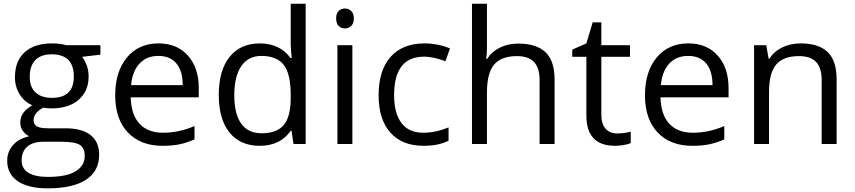

<svg xmlns="http://www.w3.org/2000/svg" viewBox="-20 -780 4632 1040"><path d="M523.9 -535.2V-483.9L424.8 -472.2Q438.5 -455.1 449.2 -427.5Q460 -399.9 460 -365.2Q460 -286.6 406.2 -239.7Q352.5 -192.9 258.8 -192.9Q234.9 -192.9 213.9 -196.8Q162.1 -169.4 162.1 -127.9Q162.1 -106 180.2 -95.5Q198.2 -85 242.2 -85H336.9Q423.8 -85 470.5 -48.3Q517.1 -11.7 517.1 58.1Q517.1 147 445.8 193.6Q374.5 240.2 237.8 240.2Q132.8 240.2 75.9 201.2Q19 162.1 19 90.8Q19 42 50.3 6.3Q81.5 -29.3 138.2 -42Q117.7 -51.3 103.8 -70.8Q89.8 -90.3 89.8 -116.2Q89.8 -145.5 105.5 -167.5Q121.1 -189.5 154.8 -210Q113.3 -227.1 87.2 -268.1Q61 -309.1 61 -361.8Q61 -449.7 113.8 -497.3Q166.5 -544.9 263.2 -544.9Q305.2 -544.9 338.9 -535.2ZM97.2 89.8Q97.2 133.3 133.8 155.8Q170.4 178.2 238.8 178.2Q340.8 178.2 389.9 147.7Q439 117.2 439 64.9Q439 21.5 412.1 4.6Q385.3 -12.2 311 -12.2H213.9Q158.7 -12.2 127.9 14.2Q97.2 40.5 97.2 89.8ZM141.1 -363.8Q141.1 -307.6 172.9 -278.8Q204.6 -250 261.2 -250Q379.9 -250 379.9 -365.2Q379.9 -485.8 259.8 -485.8Q202.6 -485.8 171.9 -455.1Q141.1 -424.3 141.1 -363.8Z M859.9 9.8Q741.2 9.8 672.6 -62.5Q604 -134.8 604 -263.2Q604 -392.6 667.7 -468.8Q731.4 -544.9 838.9 -544.9Q939.5 -544.9 998 -478.8Q1056.6 -412.6 1056.6 -304.2V-252.9H688Q690.4 -158.7 735.6 -109.9Q780.8 -61 862.8 -61Q949.2 -61 1033.7 -97.2V-24.9Q990.7 -6.3 952.4 1.7Q914.1 9.8 859.9 9.8ZM837.9 -477.1Q773.4 -477.1 735.1 -435.1Q696.8 -393.1 689.9 -318.8H969.7Q969.7 -395.5 935.5 -436.3Q901.4 -477.1 837.9 -477.1Z M1559.1 -71.8H1554.7Q1498.5 9.8 1386.7 9.8Q1281.7 9.8 1223.4 -62Q1165 -133.8 1165 -266.1Q1165 -398.4 1223.6 -471.7Q1282.2 -544.9 1386.7 -544.9Q1495.6 -544.9 1553.7 -465.8H1560.1L1556.6 -504.4L1554.7 -542V-759.8H1635.7V0H1569.8ZM1397 -58.1Q1480 -58.1 1517.3 -103.3Q1554.7 -148.4 1554.7 -249V-266.1Q1554.7 -379.9 1516.8 -428.5Q1479 -477.1 1396 -477.1Q1324.7 -477.1 1286.9 -421.6Q1249 -366.2 1249 -265.1Q1249 -162.6 1286.6 -110.4Q1324.2 -58.1 1397 -58.1Z M1888.7 0H1807.6V-535.2H1888.7ZM1800.8 -680.2Q1800.8 -708 1814.5 -720.9Q1828.1 -733.9 1848.6 -733.9Q1868.2 -733.9 1882.3 -720.7Q1896.5 -707.5 1896.5 -680.2Q1896.5 -652.8 1882.3 -639.4Q1868.2 -626 1848.6 -626Q1828.1 -626 1814.5 -639.4Q1800.8 -652.8 1800.8 -680.2Z M2274.4 9.8Q2158.2 9.8 2094.5 -61.8Q2030.8 -133.3 2030.8 -264.2Q2030.8 -398.4 2095.5 -471.7Q2160.2 -544.9 2279.8 -544.9Q2318.4 -544.9 2356.9 -536.6Q2395.5 -528.3 2417.5 -517.1L2392.6 -448.2Q2365.7 -459 2334 -466.1Q2302.2 -473.1 2277.8 -473.1Q2114.7 -473.1 2114.7 -265.1Q2114.7 -166.5 2154.5 -113.8Q2194.3 -61 2272.5 -61Q2339.4 -61 2409.7 -89.8V-18.1Q2356 9.8 2274.4 9.8Z M2902.8 0V-346.2Q2902.8 -411.6 2873 -443.8Q2843.3 -476.1 2779.8 -476.1Q2695.3 -476.1 2656.5 -430.2Q2617.7 -384.3 2617.7 -279.8V0H2536.6V-759.8H2617.7V-529.8Q2617.7 -488.3 2613.8 -460.9H2618.7Q2642.6 -499.5 2686.8 -521.7Q2731 -543.9 2787.6 -543.9Q2885.7 -543.9 2934.8 -497.3Q2983.9 -450.7 2983.9 -349.1V0Z M3323.2 -57.1Q3344.7 -57.1 3364.7 -60.3Q3384.8 -63.5 3396.5 -66.9V-4.9Q3383.3 1.5 3357.7 5.6Q3332 9.8 3311.5 9.8Q3156.2 9.8 3156.2 -153.8V-472.2H3079.6V-511.2L3156.2 -544.9L3190.4 -659.2H3237.3V-535.2H3392.6V-472.2H3237.3V-157.2Q3237.3 -108.9 3260.3 -83Q3283.2 -57.1 3323.2 -57.1Z M3729.5 9.8Q3610.8 9.8 3542.2 -62.5Q3473.6 -134.8 3473.6 -263.2Q3473.6 -392.6 3537.4 -468.8Q3601.1 -544.9 3708.5 -544.9Q3809.1 -544.9 3867.7 -478.8Q3926.3 -412.6 3926.3 -304.2V-252.9H3557.6Q3560.1 -158.7 3605.2 -109.9Q3650.4 -61 3732.4 -61Q3818.8 -61 3903.3 -97.2V-24.9Q3860.4 -6.3 3822 1.7Q3783.7 9.8 3729.5 9.8ZM3707.5 -477.1Q3643.1 -477.1 3604.7 -435.1Q3566.4 -393.1 3559.6 -318.8H3839.4Q3839.4 -395.5 3805.2 -436.3Q3771 -477.1 3707.5 -477.1Z M4430.7 0V-346.2Q4430.7 -411.6 4400.9 -443.8Q4371.1 -476.1 4307.6 -476.1Q4223.6 -476.1 4184.6 -430.7Q4145.5 -385.3 4145.5 -280.8V0H4064.5V-535.2H4130.4L4143.6 -461.9H4147.5Q4172.4 -501.5 4217.3 -523.2Q4262.2 -544.9 4317.4 -544.9Q4414.1 -544.9 4462.9 -498.3Q4511.7 -451.7 4511.7 -349.1V0Z"/></svg>

Font: Sahel FD
Style: FD
Weight: 400
Foundry: Saber Rastikerdar (saber.rastikerdar@gmail.com)
Version: Version 3.3.1